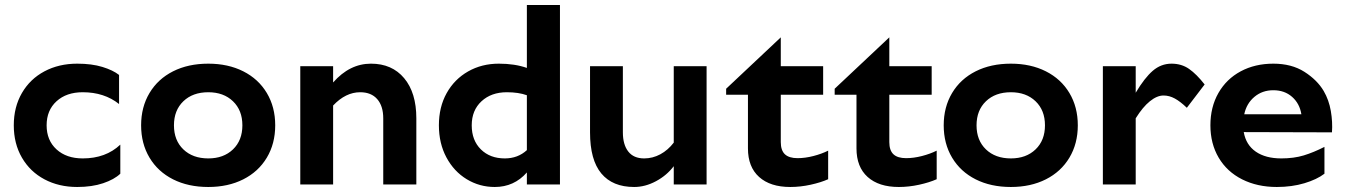

<svg xmlns="http://www.w3.org/2000/svg" viewBox="-20 -736 5367 766"><path d="M288 10Q215 10 157.5 -20.5Q100 -51 67.5 -107Q35 -163 35 -236Q35 -309 67.5 -365Q100 -421 157.5 -451.5Q215 -482 288 -482Q346 -482 388.5 -469Q431 -456 455 -437V-321Q396 -368 310 -368Q245 -368 205.5 -332Q166 -296 166 -236Q166 -176 205.5 -140Q245 -104 310 -104Q402 -104 460 -159V-43Q436 -20 391.5 -5Q347 10 288 10Z M1078 -236Q1078 -163 1044.5 -107Q1011 -51 950.5 -20.5Q890 10 811 10Q731 10 670.5 -20.5Q610 -51 576.5 -107Q543 -163 543 -236Q543 -309 576.5 -365Q610 -421 670.5 -451.5Q731 -482 811 -482Q890 -482 950.5 -451.5Q1011 -421 1044.5 -365Q1078 -309 1078 -236ZM947 -236Q947 -296 909.5 -332Q872 -368 811 -368Q749 -368 711.5 -332Q674 -296 674 -236Q674 -176 711.5 -140Q749 -104 811 -104Q872 -104 909.5 -140Q947 -176 947 -236Z M1309 -472V-407Q1375 -482 1460 -482Q1544 -482 1592.5 -424Q1641 -366 1641 -264V0H1509V-264Q1509 -313 1485 -340.5Q1461 -368 1417 -368Q1359 -368 1309 -315V0H1178V-472Z M1731 -236Q1731 -309 1762 -364.5Q1793 -420 1847.5 -451Q1902 -482 1970 -482Q2034 -482 2082 -465V-716H2214V0H2082V-48Q2031 10 1954 10Q1893 10 1842 -21Q1791 -52 1761 -108Q1731 -164 1731 -236ZM1994 -104Q2046 -104 2082 -137V-356Q2049 -368 2002 -368Q1940 -368 1901 -332Q1862 -296 1862 -236Q1862 -176 1898.5 -140Q1935 -104 1994 -104Z M2334 -208V-472H2465V-208Q2465 -159 2486.5 -131.5Q2508 -104 2550 -104Q2584 -104 2614.5 -120.5Q2645 -137 2668 -167V-472H2799V0H2668V-73Q2640 -36 2597 -13Q2554 10 2510 10Q2424 10 2379 -44Q2334 -98 2334 -208Z M3095 -358V-169Q3095 -136 3111.5 -120.5Q3128 -105 3162 -105Q3192 -105 3225 -113.5Q3258 -122 3284 -135V-21Q3255 -8 3214 1Q3173 10 3133 10Q3053 10 3008.5 -30Q2964 -70 2964 -144V-358H2877V-382L3095 -587V-472H3264V-358Z M3528 -358V-169Q3528 -136 3544.5 -120.5Q3561 -105 3595 -105Q3625 -105 3658 -113.5Q3691 -122 3717 -135V-21Q3688 -8 3647 1Q3606 10 3566 10Q3486 10 3441.5 -30Q3397 -70 3397 -144V-358H3310V-382L3528 -587V-472H3697V-358Z M4280 -236Q4280 -163 4246.5 -107Q4213 -51 4152.5 -20.5Q4092 10 4013 10Q3933 10 3872.5 -20.5Q3812 -51 3778.5 -107Q3745 -163 3745 -236Q3745 -309 3778.5 -365Q3812 -421 3872.5 -451.5Q3933 -482 4013 -482Q4092 -482 4152.5 -451.5Q4213 -421 4246.5 -365Q4280 -309 4280 -236ZM4149 -236Q4149 -296 4111.5 -332Q4074 -368 4013 -368Q3951 -368 3913.5 -332Q3876 -296 3876 -236Q3876 -176 3913.5 -140Q3951 -104 4013 -104Q4074 -104 4111.5 -140Q4149 -176 4149 -236Z M4380 0V-472H4511V-366Q4546 -425 4579 -453.5Q4612 -482 4654 -482Q4694 -482 4724 -461Q4754 -440 4786 -399L4715 -306Q4689 -331 4667 -343Q4645 -355 4622 -355Q4596 -355 4567.5 -332Q4539 -309 4511 -264V0Z M5060 -482Q5133 -482 5184 -449.5Q5235 -417 5261 -373Q5282 -337 5289.5 -293Q5297 -249 5294 -208L4942 -209Q4951 -158 4990 -131Q5029 -104 5092 -104Q5142 -104 5181.5 -116Q5221 -128 5264 -150V-43Q5234 -20 5184 -5Q5134 10 5074 10Q4996 10 4935.5 -20.5Q4875 -51 4842 -107Q4809 -163 4809 -236Q4809 -309 4841 -365Q4873 -421 4930 -451.5Q4987 -482 5060 -482ZM5172 -280Q5165 -323 5135 -349.5Q5105 -376 5060 -376Q5016 -376 4984.5 -349.5Q4953 -323 4944 -280Z"/></svg>

Font: Madhuban SemiBold
Style: Regular
Weight: 600
Designer: jaikishan Patel
Foundry: MagicType
Version: Version 1.000